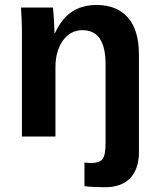

<svg xmlns="http://www.w3.org/2000/svg" viewBox="-20 -559 651 786"><path d="M408.7 207.5Q360.4 207.5 325.7 203.1V106.4L350.6 108.4Q386.7 108.4 399.4 92.5Q412.1 76.7 412.1 29.3V-296.4Q412.1 -435.5 317.9 -435.5Q268.1 -435.5 237.5 -392.8Q207 -350.1 207 -283.2V0H69.8V-410.2Q69.8 -452.6 68.6 -479.7Q67.4 -506.8 65.9 -528.3H196.8Q197.8 -522.5 199.2 -500.7Q200.7 -479 201.9 -456.3Q203.1 -433.6 203.1 -423.3H205.1Q232.9 -483.9 274.9 -511.2Q316.9 -538.6 375 -538.6Q459 -538.6 503.9 -486.8Q548.8 -435.1 548.8 -335.4V62.5Q548.8 132.3 513.4 169.9Q478 207.5 408.7 207.5Z"/></svg>

Font: Arimo
Style: Bold
Weight: 700
Designer: Steve Matteson
Foundry: Monotype Imaging Inc.
Version: Version 1.33